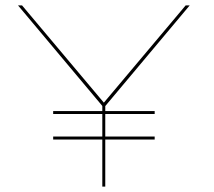

<svg xmlns="http://www.w3.org/2000/svg" viewBox="-20 -695 796 715"><path d="M178 -270.5H556V-281.5H178ZM178 -175.5H556V-186.5H178ZM361 0H372V-300L686.5 -675H671.5L367 -313H366.5L62 -675H47L361 -300.5Z"/></svg>

Font: Anybody Expanded Thin
Style: Regular
Weight: 250
Width: 7
Version: Version 1.113;gftools[0.9.25]